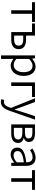

<svg xmlns="http://www.w3.org/2000/svg" viewBox="1750 -2344 830 4369"><g transform="rotate(90 2164.5 -159.0)"><path d="M213 0H294V-473H478V-540H29V-473H213Z M709 0H885C1013 0 1098 -53 1098 -170C1098 -285 1013 -337 885 -337H790V-540H514V-473H709ZM790 -66V-273H875C971 -273 1018 -242 1018 -170C1018 -98 971 -66 875 -66Z M1240 232H1321V45L1319 -50C1370 -10 1421 13 1471 13C1596 13 1707 -94 1707 -279C1707 -445 1632 -554 1491 -554C1428 -554 1367 -517 1317 -477H1314L1306 -540H1240ZM1459 -56C1422 -56 1372 -71 1321 -115V-407C1376 -458 1425 -485 1472 -485C1580 -485 1622 -400 1622 -278C1622 -141 1553 -56 1459 -56Z M1855 0H1936V-473H2186V-540H1855Z M2299 236C2404 236 2460 153 2496 50L2702 -540H2622L2521 -231C2506 -184 2490 -128 2475 -79H2470C2452 -128 2433 -184 2416 -231L2301 -540H2216L2434 3L2422 45C2398 115 2358 167 2296 167C2281 167 2265 163 2254 159L2237 225C2254 232 2275 236 2299 236Z M2810 0H3022C3147 0 3233 -47 3233 -155C3233 -233 3180 -270 3120 -284V-288C3175 -305 3210 -342 3210 -404C3210 -501 3132 -540 3014 -540H2810ZM2889 -312V-481H3005C3092 -481 3130 -450 3130 -396C3130 -344 3093 -312 2997 -312ZM2889 -60V-252H3005C3102 -252 3153 -217 3153 -159C3153 -95 3106 -60 3012 -60Z M3495 13C3563 13 3625 -22 3677 -66H3680L3687 0H3754V-335C3754 -465 3702 -554 3571 -554C3484 -554 3408 -514 3361 -483L3394 -426C3435 -455 3493 -486 3558 -486C3651 -486 3674 -414 3673 -341C3441 -315 3338 -257 3338 -139C3338 -41 3406 13 3495 13ZM3517 -53C3462 -53 3417 -79 3417 -144C3417 -218 3482 -264 3673 -286V-128C3618 -79 3572 -53 3517 -53Z M4035 0H4116V-473H4300V-540H3851V-473H4035Z"/></g></svg>

Font: Source Han Sans JP Normal
Style: Regular
Weight: 350
Designer: Ryoko NISHIZUKA 西塚涼子 (kana, bopomofo & ideographs); Paul D. Hunt (Latin, Greek & Cyrillic); Sandoll Communications 산돌커뮤니
Foundry: Adobe
Version: Version 2.002;hotconv 1.0.116;makeotfexe 2.5.65601